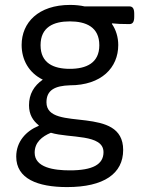

<svg xmlns="http://www.w3.org/2000/svg" viewBox="-20 -549 586 781"><path d="M265 -529C136 -529 68 -457 68 -366C68 -306 97 -253 154 -225C118 -200 98 -166 98 -121C98 -83 114 -58 138 -39L137 -37C86 -16 46 27 46 88C46 178 133 212 253 212C403 212 481 157 481 61C481 -31 406 -49 330 -59C250 -69 169 -69 169 -133C169 -183 204 -200 264 -202C393 -202 461 -274 461 -366C461 -397 452 -428 435 -452L436 -454C455 -452 474 -451 506 -451C520 -451 526 -460 526 -481V-493C526 -514 520 -523 506 -523H324C306 -527 286 -529 265 -529ZM264 -462C330 -462 384 -439 384 -365C384 -292 330 -269 264 -269C198 -269 145 -292 145 -365C145 -439 198 -462 264 -462ZM187 -9C262 14 401 -5 401 70C401 120 357 144 264 144C200 144 121 133 121 72C121 30 151 6 187 -9Z"/></svg>

Font: Asap
Style: Regular
Weight: 400
Designer: Pablo Cosgaya
Foundry: Pablo Cosgaya
Version: Version 1.007;PS 001.007;hotconv 1.0.70;makeotf.lib2.5.58329